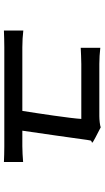

<svg xmlns="http://www.w3.org/2000/svg" viewBox="203 -749 534 980"><g transform="rotate(90 470.0 -259.0)"><path d="M302 -106H221C191 -106 161 -108 136 -111V-12C168 -13 190 -14 221 -14C268 -14 677 -14 728 -14C750 -14 790 -13 807 -12V-110C786 -108 747 -106 726 -106H647C660 -195 686 -375 694 -436C695 -441 696 -447 697 -453C699 -462 707 -458 708 -463C709 -466 665 -488 630 -506C620 -502 590 -499 573 -499C524 -499 348 -499 306 -499C283 -499 247 -501 224 -504V-404C249 -405 279 -407 307 -407C335 -407 535 -407 587 -407C584 -353 559 -188 546 -106H384Z"/></g></svg>

Font: GenSekiGothic2 TW M
Style: Regular
Weight: 500
Version: Version 2.100;PS 2.1;hotconv 16.6.51;makeotf.lib2.5.65220 DE